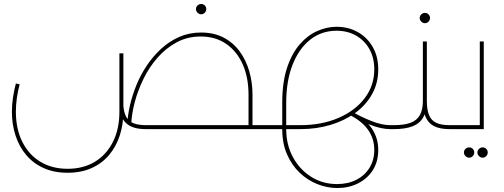

<svg xmlns="http://www.w3.org/2000/svg" viewBox="-20 -651 2539 968"><path d="M1191 0V-20H1341V0ZM715 0Q655 0 623 -24Q591 -48 583 -102L602 -117Q605 -82 617 -60.5Q629 -39 653.5 -29.5Q678 -20 715 -20H1253V0ZM1233 0V-173Q1233 -261 1203.5 -327Q1174 -393 1120 -430Q1066 -467 992 -467Q925 -467 870.5 -437.5Q816 -408 774 -360Q732 -312 703.5 -253.5Q675 -195 659.5 -136.5Q644 -78 642 -29H622Q624 -71 635.5 -121Q647 -171 668 -222.5Q689 -274 720.5 -321Q752 -368 793 -405.5Q834 -443 884 -465Q934 -487 994 -487Q1058 -487 1106.5 -462Q1155 -437 1187.5 -393Q1220 -349 1236.5 -292.5Q1253 -236 1253 -173V0ZM321 220Q253 220 200.5 196.5Q148 173 112.5 131Q77 89 58.5 33Q40 -23 40 -88Q40 -123 45.5 -159.5Q51 -196 60 -230L79 -226Q70 -192 65 -157Q60 -122 60 -88Q60 -1 92.5 64Q125 129 183.5 164.5Q242 200 321 200Q400 200 458.5 164.5Q517 129 549.5 64Q582 -1 582 -88V-382H602V-88Q602 -23 583.5 33Q565 89 529.5 131Q494 173 441.5 196.5Q389 220 321 220ZM1341 0V-20Q1355 -20 1358 -17.5Q1361 -15 1361 -10Q1361 -6 1358 -3Q1355 0 1341 0ZM994 -579Q984 -579 976 -587Q968 -595 968 -605Q968 -616 976 -623.5Q984 -631 994 -631Q1005 -631 1012.5 -623.5Q1020 -616 1020 -605Q1020 -595 1012.5 -587Q1005 -579 994 -579Z M1681 297Q1630 297 1580.5 277.5Q1531 258 1491 220Q1451 182 1427 127Q1403 72 1403 0V-133Q1403 -237 1427.5 -310Q1452 -383 1492 -428.5Q1532 -474 1580.5 -495Q1629 -516 1677 -516Q1736 -516 1783.5 -489.5Q1831 -463 1859 -414.5Q1887 -366 1887 -301Q1887 -233 1856.5 -177.5Q1826 -122 1772 -82.5Q1718 -43 1647 -21.5Q1576 0 1494 0H1341V-20H1494Q1602 -20 1686.5 -56.5Q1771 -93 1819 -156.5Q1867 -220 1867 -301Q1867 -359 1843 -402.5Q1819 -446 1776 -471Q1733 -496 1677 -496Q1601 -496 1544 -451Q1487 -406 1455 -324.5Q1423 -243 1423 -133V0Q1423 79 1457 141.5Q1491 204 1549 240.5Q1607 277 1679 277Q1735 277 1777.5 255Q1820 233 1843.5 194Q1867 155 1867 105Q1867 47 1834.5 2Q1802 -43 1736 -75L1759 -86Q1887 -15 1887 105Q1887 164 1859.5 207Q1832 250 1785 273.5Q1738 297 1681 297ZM1949 0Q1902 0 1847.5 -21.5Q1793 -43 1750 -68L1760 -85Q1802 -61 1853.5 -40.5Q1905 -20 1949 -20ZM1949 0V-20Q1963 -20 1966 -17.5Q1969 -15 1969 -10Q1969 -6 1966 -3Q1963 0 1949 0ZM1341 0Q1327 0 1324 -3Q1321 -6 1321 -10Q1321 -15 1324 -17.5Q1327 -20 1341 -20Z M1949 0V-20H1965Q2018 -20 2050 -32Q2082 -44 2097 -71Q2112 -98 2112 -142V-442H2132V-142Q2132 -92 2114.5 -60.5Q2097 -29 2060.5 -14.5Q2024 0 1965 0ZM2246 0Q2199 0 2169.5 -14.5Q2140 -29 2126 -60.5Q2112 -92 2112 -142H2132Q2132 -98 2143 -71Q2154 -44 2179 -32Q2204 -20 2246 -20H2261V0ZM2261 0V-20Q2275 -20 2278 -17.5Q2281 -15 2281 -10Q2281 -6 2278 -3Q2275 0 2261 0ZM1949 0Q1935 0 1932 -3Q1929 -6 1929 -10Q1929 -15 1932 -17.5Q1935 -20 1949 -20ZM2122 -534Q2112 -534 2104 -542Q2096 -550 2096 -560Q2096 -571 2104 -578.5Q2112 -586 2122 -586Q2133 -586 2140.5 -578.5Q2148 -571 2148 -560Q2148 -550 2140.5 -542Q2133 -534 2122 -534Z M2399 -442H2419V0H2261V-20H2399ZM2261 0Q2247 0 2244 -3Q2241 -6 2241 -10Q2241 -15 2244 -17.5Q2247 -20 2261 -20ZM2413 144Q2403 144 2395 136Q2387 128 2387 118Q2387 107 2395 99.5Q2403 92 2414 92Q2424 92 2431.5 99.5Q2439 107 2439 118Q2439 128 2431.5 136Q2424 144 2413 144ZM2345 144Q2335 144 2327 136Q2319 128 2319 118Q2319 107 2327 99.5Q2335 92 2346 92Q2356 92 2363.5 99.5Q2371 107 2371 118Q2371 128 2363.5 136Q2356 144 2345 144Z"/></svg>

Font: Alexandria Thin
Style: Regular
Weight: 250
Designer: Mohamed Gaber
Foundry: Kief Type Foundry
Version: Version 5.100